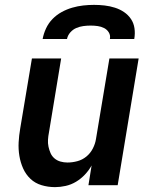

<svg xmlns="http://www.w3.org/2000/svg" viewBox="-20 -760 640 788"><path d="M206 8Q177 8 150.5 0Q124 -8 105 -26Q86 -44 75 -68.5Q64 -93 59.5 -120.5Q55 -148 56.5 -176Q58 -204 63 -233L111 -520H231L181 -217Q178 -202 177 -187Q176 -172 179 -158Q182 -144 187.5 -131.5Q193 -119 203.5 -110Q214 -101 228 -97Q242 -93 257 -93Q277 -93 297.5 -98.5Q318 -104 334.5 -117.5Q351 -131 361 -150.5Q371 -170 374 -190L429 -520H549L463 0H343L356 -81Q345 -61 328.5 -43.5Q312 -26 292 -14Q272 -2 249.5 3Q227 8 206 8ZM155 -600Q159 -622 169 -643.5Q179 -665 195.5 -682Q212 -699 233 -710.5Q254 -722 276.5 -728.5Q299 -735 321.5 -737.5Q344 -740 366 -740Q388 -740 409.5 -737.5Q431 -735 451.5 -728.5Q472 -722 489 -710.5Q506 -699 517.5 -682Q529 -665 532 -643.5Q535 -622 531 -600H431Q434 -615 426.5 -627Q419 -639 407 -645Q395 -651 381 -653Q367 -655 352 -655Q337 -655 322 -653Q307 -651 293 -645Q279 -639 268.5 -627Q258 -615 255 -600Z"/></svg>

Font: Iosevka Extended Oblique
Style: Bold
Weight: 700
Width: 7
Italic angle: -9°
Monospace: yes
Designer: Belleve Invis
Foundry: Belleve Invis
Version: Version 32.5.0; ttfautohint (v1.8.4)